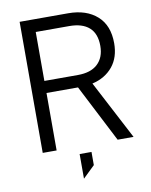

<svg xmlns="http://www.w3.org/2000/svg" viewBox="-93 -759 785 996"><g transform="rotate(-10 299.5 -260.5)"><path d="M319.3 -302.7H153.3V0H80.1V-690.4H335.9Q431.6 -690.4 488.3 -639.6Q543.9 -589.8 543.9 -496.1Q543.9 -421.9 504.9 -374Q464.8 -325.2 396.5 -309.6L558.6 0H474.6ZM153.3 -366.2H330.1Q397.5 -366.2 433.6 -399.4Q470.7 -433.6 470.7 -495.1Q470.7 -559.6 434.6 -591.8Q398.4 -624 330.1 -624H153.3ZM267.6 39.1H330.1V108.4L267.6 168.9Z"/></g></svg>

Font: DINish
Style: Regular
Weight: 400
Designer: Bert Driehuis
Foundry: Playbeing
Version: Version 3.008; git-95204e4c-release